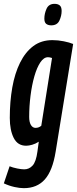

<svg xmlns="http://www.w3.org/2000/svg" viewBox="-41 -760 401 1000"><path d="M-21 195 9 106Q26 113 48.5 117.5Q71 122 85 122Q111 122 129 102Q147 82 154 29L161 -22Q144 -11 126.5 -6Q109 -1 95 -1Q51 -1 30.5 -41.5Q10 -82 10 -146Q10 -231 23 -304.5Q36 -378 63.5 -433.5Q91 -489 132.5 -520Q174 -551 232 -551Q261 -551 291 -545Q321 -539 340 -531L249 29Q233 129 192.5 174.5Q152 220 83 220Q62 220 34.5 214Q7 208 -21 195ZM230 -458Q218 -462 209 -462Q187 -462 169 -435Q151 -408 138 -362.5Q125 -317 118 -261.5Q111 -206 111 -151Q111 -124 120 -109Q129 -94 144 -94Q161 -94 174 -105ZM226 -628Q210 -628 200 -635.5Q190 -643 190 -663Q190 -689 201.5 -714.5Q213 -740 243 -740Q260 -740 270 -732Q280 -724 280 -703Q280 -678 268.5 -653Q257 -628 226 -628Z"/></svg>

Font: Georama ExtraCondensed SemiBold
Style: Italic
Weight: 600
Width: 2
Italic angle: -9°
Designer: Jean-Baptiste Levee
Foundry: Production Type
Version: Version 1.000